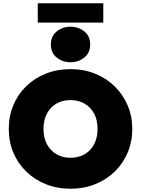

<svg xmlns="http://www.w3.org/2000/svg" viewBox="-20 -1137 861 1172"><path d="M410.5 15Q328.5 15 259.5 -12.8Q190.5 -40.5 139.8 -90Q89 -139.5 61.2 -206Q33.5 -272.5 33.5 -350Q33.5 -428 61.2 -494.5Q89 -561 139.8 -610.5Q190.5 -660 259.5 -687.5Q328.5 -715 410.5 -715Q492.5 -715 561.2 -687Q630 -659 680.8 -609Q731.5 -559 759.5 -492.8Q787.5 -426.5 787.5 -350Q787.5 -272.5 759.5 -206Q731.5 -139.5 680.8 -90Q630 -40.5 561.2 -12.8Q492.5 15 410.5 15ZM410.5 -174Q447 -174 477.2 -186.2Q507.5 -198.5 529.5 -221.5Q551.5 -244.5 563.5 -277Q575.5 -309.5 575.5 -350Q575.5 -404 554.5 -443.5Q533.5 -483 496.2 -504.5Q459 -526 410.5 -526Q374 -526 343.8 -513.8Q313.5 -501.5 291.5 -478.5Q269.5 -455.5 257.5 -423Q245.5 -390.5 245.5 -350Q245.5 -296 266.5 -256.5Q287.5 -217 324.8 -195.5Q362 -174 410.5 -174ZM410.5 -757Q362.5 -757 326.5 -785.5Q290.5 -814 290.5 -865Q290.5 -916 326.2 -945Q362 -974 410.5 -974Q459.5 -974 495 -945Q530.5 -916 530.5 -865Q530.5 -815 495 -786Q459.5 -757 410.5 -757ZM210.5 -999V-1117H610.5V-999Z"/></svg>

Font: Geologica Black
Style: Regular
Weight: 900
Designer: Sindre Bremnes, Frode Helland
Foundry: Monokrom Skriftforlag AS
Version: Version 1.010;gftools[0.9.28]